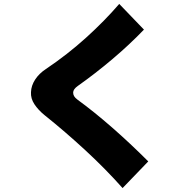

<svg xmlns="http://www.w3.org/2000/svg" viewBox="-20 -843 980 979"><path d="M714 -692Q639 -614 552.5 -541Q466 -468 377 -405Q353 -388 353 -371Q353 -361 358 -352.5Q363 -344 375 -335Q460 -273 552 -192.5Q644 -112 736 -20L605 116Q519 19 415 -77Q311 -173 207 -256Q175 -282 155.5 -311.5Q136 -341 138 -373Q139 -406 159 -437Q179 -468 214 -491Q324 -565 419 -651Q514 -737 588 -823Z"/></svg>

Font: OA Gothic ExtraBold
Style: Regular
Weight: 800
Designer: Choi Chi-young, Lee Jaesang, Lee Juhyun, Han Dohee
Foundry: DDUNGSANG CORP.
Version: Version 1.000;Build 20210203